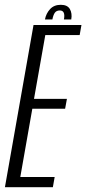

<svg xmlns="http://www.w3.org/2000/svg" viewBox="-48 -779 358 799"><path d="M-27.5 0 91.5 -675H291L283.5 -633H140.5L93.5 -367.5H230.5L223 -326.5H86.5L36.5 -42.5H179.5L172 0ZM205 -759Q232.5 -759 242.8 -741.2Q253 -723.5 248.5 -698H218Q225 -735.5 201 -735.5Q187 -735.5 180.2 -726Q173.5 -716.5 170 -698H139Q144 -723.5 160.5 -741.2Q177 -759 205 -759Z"/></svg>

Font: Anybody Condensed Light
Style: Italic
Weight: 300
Width: 3
Italic angle: -10°
Designer: Tyler Finck
Foundry: Etcetera Type Company
Version: Version 1.010; ttfautohint (v1.8.3) -l 8 -r 50 -G 200 -x 14 